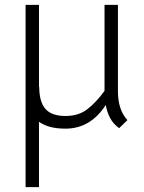

<svg xmlns="http://www.w3.org/2000/svg" viewBox="-20 -518 593 788"><path d="M469 8Q444 -10 431.5 -34.5Q419 -59 414 -87Q351 10 249 10Q213 10 186.5 3Q160 -4 140 -18V250H85V-498H140V-162H141Q141 -100 166.5 -71Q192 -42 249 -42Q302 -42 338 -69.5Q374 -97 409 -145V-498H464V-144Q464 -67 503 -25Z"/></svg>

Font: Snippet
Style: Regular
Weight: 400
Designer: Gesine Todt
Foundry: Gesine Todt
Version: Version 1.000